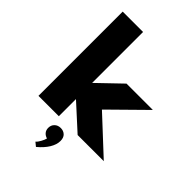

<svg xmlns="http://www.w3.org/2000/svg" viewBox="-320 -986 1386 1386"><g transform="rotate(45 373.0 -293.0)"><path d="M78.5 0H286.5V-175L478.5 0H745.5L472.5 -254L734.5 -512H465.5L286.5 -340V-860H78.5ZM326.5 273.5Q372 236 396.8 195.5Q421.5 155 421.5 118Q421.5 84.5 403.2 67.2Q385 50 357 50Q328 50 309.8 67.8Q291.5 85.5 291.5 113.5Q291.5 136.5 304.5 152.2Q317.5 168 339.5 174Q336 191 322.5 215.2Q309 239.5 297 249.5Z"/></g></svg>

Font: Spartan Black
Style: Regular
Weight: 900
Designer: Matt Bailey, Mirko Velimirovic
Foundry: Matt Bailey
Version: Version 1.003; ttfautohint (v1.8.3)